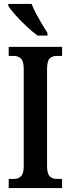

<svg xmlns="http://www.w3.org/2000/svg" viewBox="-20 -951 357 971"><path d="M24 0V-46H52Q71 -46 85.5 -59Q100 -72 100 -110V-602Q100 -642 85.5 -655Q71 -668 52 -668H24V-714H294V-668H266Q244 -668 231 -655Q218 -642 218 -601V-110Q218 -73 231.5 -59.5Q245 -46 266 -46H294V0ZM170 -771Q145 -789 114.5 -817.5Q84 -846 58 -875Q32 -904 22 -921V-931H140Q148 -909 162.5 -882Q177 -855 192.5 -829Q208 -803 220 -784V-771Z"/></svg>

Font: Noto Serif Bengali ExtraCondensed SemiBold
Style: Regular
Weight: 600
Width: 2
Designer: Juan Bruce, Universal Thirst, Indian Type Foundry and the Monotype Design Team.
Foundry: Monotype Imaging Inc.
Version: Version 2.003; ttfautohint (v1.8.4.7-5d5b)